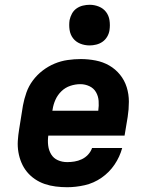

<svg xmlns="http://www.w3.org/2000/svg" viewBox="-20 -775 640 803"><path d="M261 8Q237 8 213 5Q189 2 167 -5.5Q145 -13 126 -26Q107 -39 93 -56Q79 -73 70 -94Q61 -115 57 -138.5Q53 -162 54.5 -186Q56 -210 60 -234L76 -334Q81 -361 90.5 -388Q100 -415 117.5 -438.5Q135 -462 158.5 -480Q182 -498 208.5 -509Q235 -520 263 -524Q291 -528 318 -528Q349 -528 380 -522Q411 -516 437 -501Q463 -486 482 -462.5Q501 -439 510 -410Q519 -381 519 -349.5Q519 -318 514 -286L501 -208H182Q179 -187 181.5 -166.5Q184 -146 194 -129.5Q204 -113 222 -105Q240 -97 261 -97Q276 -97 291.5 -99.5Q307 -102 322 -109Q337 -116 348.5 -128.5Q360 -141 365 -156H491Q481 -119 459 -86.5Q437 -54 404.5 -31.5Q372 -9 334.5 -0.5Q297 8 261 8ZM391 -312Q394 -333 392.5 -353Q391 -373 381.5 -389.5Q372 -406 354 -414.5Q336 -423 316 -423Q295 -423 274 -416Q253 -409 237 -393.5Q221 -378 212 -358Q203 -338 200 -317L199 -312ZM355 -585Q334 -585 315.5 -592.5Q297 -600 285.5 -615Q274 -630 271 -650Q268 -670 271 -691Q274 -705 281 -718Q288 -731 300 -739.5Q312 -748 326.5 -751.5Q341 -755 355 -755Q375 -755 393.5 -747.5Q412 -740 423.5 -725Q435 -710 438 -690Q441 -670 438 -649Q436 -635 428.5 -622Q421 -609 409 -600.5Q397 -592 382.5 -588.5Q368 -585 355 -585Z"/></svg>

Font: Iosevka Etoile XBdObl
Style: Regular
Weight: 800
Italic angle: -9°
Designer: Belleve Invis
Foundry: Belleve Invis
Version: Version 15.5.2; ttfautohint (v1.8.4)